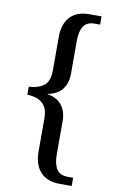

<svg xmlns="http://www.w3.org/2000/svg" viewBox="-97 -811 591 990"><g transform="rotate(10 198.0 -316.0)"><path d="M289 128Q222 128 187.5 89Q153 50 153 -16V-190Q153 -231 138.5 -253.5Q124 -276 99.5 -285.5Q75 -295 45 -296V-338Q90 -339 121.5 -360.5Q153 -382 153 -443V-617Q153 -685 187.5 -722.5Q222 -760 289 -760H352V-717H323Q283 -717 265.5 -690.5Q248 -664 248 -612V-441Q248 -392 223 -359.5Q198 -327 146 -318V-317Q199 -308 223.5 -275Q248 -242 248 -193V-20Q248 31 265.5 58Q283 85 323 85H352V128Z"/></g></svg>

Font: Noto Serif Khmer SemiCondensed
Style: Regular
Weight: 400
Width: 4
Designer: Danh Hong and the Monotype Design Team
Foundry: Monotype Imaging Inc.
Version: Version 2.004; ttfautohint (v1.8.4.7-5d5b)